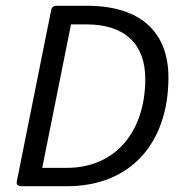

<svg xmlns="http://www.w3.org/2000/svg" viewBox="-20 -644 633 664"><path d="M157.2 -610.4 38.1 -16.6C36.1 -5.9 42 0 52.7 0H211.9C431.6 0 562.5 -149.4 562.5 -376C562.5 -533.2 465.8 -624 281.2 -624H174.8C166 -624 159.2 -619.1 157.2 -610.4ZM210.9 -63.5H126L225.6 -559.6H279.3C412.1 -559.6 482.4 -491.2 482.4 -371.1C482.4 -188.5 378.9 -63.5 210.9 -63.5Z"/></svg>

Font: Ed Sans Neue
Style: Italic
Weight: 400
Italic angle: -11°
Designer: Stephen Hutchings
Version: Version 1.004;PS 001.004;hotconv 1.0.88;makeotf.lib2.5.64775